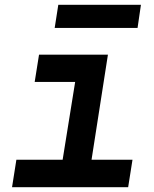

<svg xmlns="http://www.w3.org/2000/svg" viewBox="-20 -777 640 797"><path d="M30 0 48 -114H240L292 -437H124L142 -550H428L360 -114H530L512 0ZM207 -661 222 -757H565L551 -661Z"/></svg>

Font: JetBrains Mono NL
Style: Bold Italic
Weight: 700
Italic angle: -9°
Designer: Philipp Nurullin, Konstantin Bulenkov
Foundry: JetBrains
Version: Version 2.304; ttfautohint (v1.8.4.7-5d5b)